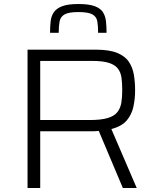

<svg xmlns="http://www.w3.org/2000/svg" viewBox="-20 -935 779 955"><path d="M117 0V-688H456Q523 -688 562.5 -672Q602 -656 621 -627.5Q640 -599 646 -562.5Q652 -526 652 -486Q652 -443 643.5 -404Q635 -365 610.5 -336Q586 -307 534 -293L660 0H591L464 -301L493 -289Q482 -285 468 -283.5Q454 -282 436 -282H180V0ZM180 -338H426Q483 -338 516 -348Q549 -358 564 -377.5Q579 -397 583.5 -424Q588 -451 588 -486Q588 -520 584.5 -547Q581 -574 567 -593Q553 -612 522.5 -622Q492 -632 439 -632H180ZM370 -915Q422 -915 450.5 -904.5Q479 -894 491.5 -875Q504 -856 507 -830Q510 -804 510 -772H468Q468 -806 464 -829Q460 -852 439.5 -863.5Q419 -875 370 -875Q322 -875 301.5 -863.5Q281 -852 276.5 -829Q272 -806 272 -772H229Q229 -804 232 -830Q235 -856 248.5 -875Q262 -894 290.5 -904.5Q319 -915 370 -915Z"/></svg>

Font: Saira SemiExpanded Light
Style: Regular
Weight: 300
Width: 6
Designer: Hector Gatti with collaboration of the Omnibus-Type team
Foundry: Omnibus-Type
Version: Version 1.101